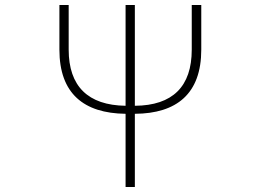

<svg xmlns="http://www.w3.org/2000/svg" viewBox="-20 -746 1040 766"><path d="M481 0H518V-292C685 -293 783 -372 783 -548V-726H745V-548C745 -401 669 -325 518 -324V-726H481V-324C331 -326 254 -402 254 -548V-726H217V-548C217 -373 314 -294 481 -292Z"/></svg>

Font: Harano Aji Gothic ExtraLight
Style: Regular
Weight: 250
Foundry: Masamichi Hosoda
Version: HaranoAjiGothic-ExtraLight version 20230610;ttx 4.39.4